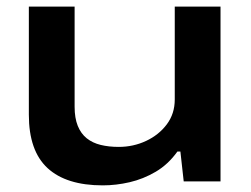

<svg xmlns="http://www.w3.org/2000/svg" viewBox="-20 -547 756 579"><path d="M290 12Q180 12 123.5 -40Q67 -92 67 -201V-527H205V-225Q205 -191 214.5 -167.5Q224 -144 241.5 -130Q259 -116 283.5 -110Q308 -104 338 -104Q382 -104 420.5 -122Q459 -140 483 -172Q507 -204 507 -247V-527H645V0H534L524 -90H515Q487 -51 449.5 -29Q412 -7 371 2.5Q330 12 290 12Z"/></svg>

Font: Archivo SemiBold Expanded SemiBold
Style: Regular
Weight: 600
Width: 7
Version: Version 2.001